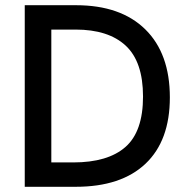

<svg xmlns="http://www.w3.org/2000/svg" viewBox="-20 -717 719 737"><path d="M75 0V-697H271.5Q443.5 -697 537.8 -604.2Q632 -511.5 632 -343Q632 -177 538.5 -88.5Q445 0 270.5 0ZM177 -93.5H261Q394 -93.5 461.5 -152.8Q529 -212 529 -346.5Q529 -480 462.5 -541.8Q396 -603.5 270 -603.5H177Z"/></svg>

Font: HK Grotesk Medium
Style: Regular
Weight: 500
Designer: Alfredo Marco Pradil
Foundry: Hanken Design Co.
Version: Version 3.001;FEAKit 1.0